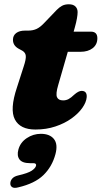

<svg xmlns="http://www.w3.org/2000/svg" viewBox="-20 -606 486 919"><path d="M86.5 -363.5 69 -373Q42 -388 42 -415.5Q42 -436 57.5 -447.8Q73 -459.5 99.5 -459.5H114.5Q138 -459.5 155.5 -467.8Q173 -476 192.5 -497L251.5 -558.5Q263 -570.5 276.5 -578Q290 -585.5 309.5 -585.5Q330.5 -585.5 341 -575Q351.5 -564.5 351.5 -548Q351.5 -536 348.2 -517.5Q345 -499 338.5 -476L332.5 -454.5H415Q446 -454.5 446 -423Q446 -393 423.8 -375.5Q401.5 -358 364.5 -358H304.5L258.5 -198.5Q246 -156.5 252.8 -141Q259.5 -125.5 282 -125.5Q296.5 -125.5 308.2 -131.8Q320 -138 335.5 -153Q356 -171 370.5 -171Q397 -171 395 -141Q393 -116.5 374 -89.5Q355 -62.5 322.2 -39Q289.5 -15.5 245.5 -0.8Q201.5 14 149.5 14Q76.5 14 51.2 -34.2Q26 -82.5 61 -187L93.5 -288Q105 -322.5 103.5 -338.5Q102 -354.5 86.5 -363.5ZM123.5 175Q86.5 175 73.2 157Q60 139 68 110Q77 76 108 55.2Q139 34.5 175.5 34.5Q218 34.5 238 59.2Q258 84 245.5 131.5Q229.5 191.5 188 232Q146.5 272.5 66.5 291Q47 296 37.8 289.5Q28.5 283 29.5 270.5Q30 258.5 38.8 248.5Q47.5 238.5 66 234Q114 223 131.8 211Q149.5 199 152.5 187.5Q155.5 175 139 175Z"/></svg>

Font: Fraunces 9pt S050 Black
Style: Italic
Weight: 900
Italic angle: -16°
Version: Version 1.000; ttfautohint (v1.8.3)